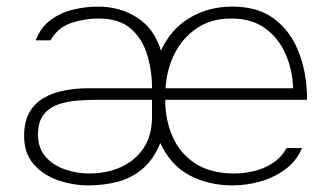

<svg xmlns="http://www.w3.org/2000/svg" viewBox="-20 -554 1003 581"><path d="M247 7Q201 7 156 -8.5Q111 -24 82 -57Q53 -90 53 -142Q53 -186 69 -214Q85 -242 113 -258Q141 -274 176 -280.5Q211 -287 248 -287H440Q440 -341 425 -389.5Q410 -438 375 -468Q340 -498 278 -498Q236 -498 195.5 -484.5Q155 -471 133 -432H88Q103 -471 132.5 -493Q162 -515 200 -524.5Q238 -534 276 -534Q344 -534 395.5 -500.5Q447 -467 467 -401Q497 -466 554 -500Q611 -534 683 -534Q759 -534 807 -499Q855 -464 879.5 -407Q904 -350 908 -284Q909 -276 909 -268Q909 -260 909 -252H480Q480 -191 502.5 -140Q525 -89 571.5 -59Q618 -29 689 -29Q719 -29 749.5 -36.5Q780 -44 806 -61Q832 -78 847 -106H894Q877 -66 842.5 -41Q808 -16 766.5 -4.5Q725 7 684 7Q612 7 554.5 -23Q497 -53 465 -121Q444 -70 410 -42Q376 -14 334.5 -3.5Q293 7 247 7ZM250 -29Q302 -29 345 -48Q388 -67 414 -105Q440 -143 440 -201V-252H273Q244 -252 213 -249.5Q182 -247 155 -237.5Q128 -228 111.5 -206.5Q95 -185 95 -147Q95 -105 118.5 -79Q142 -53 177.5 -41Q213 -29 250 -29ZM481 -287H867Q865 -344 843.5 -392Q822 -440 781.5 -469Q741 -498 679 -498Q619 -498 575.5 -468.5Q532 -439 508 -391Q484 -343 481 -287Z"/></svg>

Font: Onest Thin
Style: Regular
Weight: 250
Designer: Dmitri Voloshin, Andrey Kudryavtsev
Foundry: Dmitri Voloshin, Andrey Kudryavtsev
Version: Version 1.000;gftools[0.9.33]